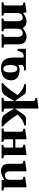

<svg xmlns="http://www.w3.org/2000/svg" viewBox="1516 -2298 794 3867"><g transform="rotate(90 1913.5 -365.0)"><path d="M25.9 0V-38.1Q69.3 -40.5 80.1 -48.1Q90.8 -55.7 90.8 -86.9V-380.9Q90.8 -409.7 85.2 -420.2Q79.6 -430.7 66.9 -432.1L32.2 -437V-473.1L229 -502L242.2 -433.1Q244.6 -434.6 262 -445.8Q279.3 -457 282.7 -459Q286.1 -460.9 301.3 -470Q316.4 -479 322 -481.2Q327.6 -483.4 341.1 -489Q354.5 -494.6 363.3 -496.3Q372.1 -498 384.3 -500Q396.5 -502 408.2 -502Q459.5 -502 492.9 -480.5Q526.4 -459 543.9 -426.8Q547.9 -429.2 570.8 -444.1Q593.8 -459 605.2 -465.6Q616.7 -472.2 637.9 -482.7Q659.2 -493.2 678.7 -497.6Q698.2 -502 717.8 -502Q794.9 -502 834.5 -460.4Q874 -418.9 874 -347.2V-86.9Q874 -55.7 884.8 -48.1Q895.5 -40.5 939 -38.1V0H669.9V-38.1L690.9 -40Q708.5 -41.5 715.8 -49.1Q723.1 -56.6 723.1 -80.1V-329.1Q723.1 -371.6 703.4 -398.2Q683.6 -424.8 647.9 -424.8Q609.4 -424.8 583.7 -397.5Q558.1 -370.1 558.1 -310.1V-80.1Q558.1 -56.6 565.2 -49.1Q572.3 -41.5 589.8 -40L610.8 -38.1V0H354V-38.1L375 -40Q392.6 -41.5 399.9 -49.1Q407.2 -56.6 407.2 -80.1V-329.1Q407.2 -372.1 388.7 -398.4Q370.1 -424.8 335 -424.8Q296.4 -424.8 269.3 -397.5Q242.2 -370.1 242.2 -310.1V-80.1Q242.2 -56.6 249.3 -49.1Q256.3 -41.5 273.9 -40L294.9 -38.1V0Z M1289.6 -402.8V-333Q1334 -362.8 1384.8 -362.8Q1433.6 -362.8 1472.4 -351.6Q1511.2 -340.3 1534.2 -323.2Q1557.1 -306.2 1572.3 -283.4Q1587.4 -260.7 1593 -240.2Q1598.6 -219.7 1598.6 -199.2Q1598.6 -141.6 1578.1 -99.1Q1557.6 -56.6 1521.7 -33.2Q1485.8 -9.8 1443.4 1.2Q1400.9 12.2 1350.6 12.2Q1311 12.2 1279.1 3.7Q1247.1 -4.9 1225.6 -18.6Q1204.1 -32.2 1188 -53.2Q1171.9 -74.2 1162.8 -95.5Q1153.8 -116.7 1148.4 -143.8Q1143.1 -170.9 1141.4 -193.6Q1139.6 -216.3 1139.6 -243.2V-443.8Q1138.7 -442.9 1137.7 -442.9Q1128.9 -443.8 1107.9 -443.8Q1096.2 -443.8 1085.9 -441.9Q1075.7 -439.9 1067.1 -434.6Q1058.6 -429.2 1052.2 -424.8Q1045.9 -420.4 1039.8 -410.9Q1033.7 -401.4 1030 -395.8Q1026.4 -390.1 1021.5 -377.7Q1016.6 -365.2 1014.6 -359.6Q1012.7 -354 1008.1 -339.8Q1003.4 -325.7 1002 -320.8H962.9V-488.8H1397V-451.2Q1382.3 -451.2 1373.5 -450.9Q1364.7 -450.7 1350.1 -449.5Q1335.4 -448.2 1326.4 -445.1Q1317.4 -441.9 1308.1 -436.8Q1298.8 -431.6 1294.2 -423.1Q1289.6 -414.6 1289.6 -402.8ZM1364.7 -316.9Q1328.6 -316.9 1309.1 -280.8Q1289.6 -244.6 1289.6 -180.2Q1289.6 -106.4 1311.5 -70.3Q1333.5 -34.2 1365.7 -34.2Q1439.9 -34.2 1439.9 -178.2Q1439.9 -242.2 1420.7 -279.5Q1401.4 -316.9 1364.7 -316.9Z M2015.6 -582V-621.1Q2015.6 -649.4 2010.3 -659.9Q2004.9 -670.4 1991.7 -672.9L1956.5 -679.2V-714.8L2159.7 -742.2L2166.5 -735.8V-272H2168.5L2240.2 -374Q2290.5 -444.3 2302.2 -460Q2327.1 -490.2 2361.3 -490.2H2506.3V-458Q2447.8 -445.3 2400.6 -416.7Q2353.5 -388.2 2308.6 -345.2L2286.6 -323.2Q2374 -185.1 2462.4 -85.9Q2485.4 -59.6 2498 -48.8Q2510.7 -38.1 2526.4 -32.2V0H2436.5Q2380.4 0 2347.4 -12.7Q2314.5 -25.4 2288.6 -59.1Q2227.1 -141.1 2168.5 -253.9H2166.5V-86.9Q2166.5 -55.7 2177.2 -48.1Q2188 -40.5 2231.4 -38.1V0H1950.7V-38.1Q1994.1 -40.5 2004.9 -48.1Q2015.6 -55.7 2015.6 -86.9V-122.1V-253.9H2013.7Q1955.1 -141.1 1893.6 -59.1Q1867.7 -25.4 1834.7 -12.7Q1801.8 0 1745.6 0H1655.3V-32.2Q1670.9 -38.1 1683.6 -48.8Q1696.3 -59.6 1719.2 -85.9Q1809.1 -187 1895.5 -323.2L1873.5 -345.2Q1828.6 -388.2 1781.2 -416.7Q1733.9 -445.3 1675.3 -458V-490.2H1820.3Q1854.5 -490.2 1879.4 -460Q1891.1 -444.3 1941.4 -374L2013.7 -272H2015.6Z M2634.3 -86.9V-380.9Q2634.3 -409.2 2628.7 -419.9Q2623 -430.7 2609.9 -432.1L2575.2 -437V-473.1L2777.8 -502L2785.2 -496.1V-381.8V-276.9H2953.1V-380.9Q2953.1 -409.7 2947.5 -420.2Q2941.9 -430.7 2929.2 -432.1L2894 -437V-473.1L3097.2 -502L3104 -496.1V-381.8V-86.9Q3104 -55.7 3114.7 -48.1Q3125.5 -40.5 3168.9 -38.1V0H2899.9V-38.1L2920.9 -40Q2938.5 -41.5 2945.8 -49.1Q2953.1 -56.6 2953.1 -80.1V-231H2785.2V-80.1Q2785.2 -56.6 2792.2 -49.1Q2799.3 -41.5 2816.9 -40L2837.9 -38.1V0H2568.8V-38.1Q2612.3 -40.5 2623.3 -48.3Q2634.3 -56.2 2634.3 -86.9Z M3220.7 -437V-473.1L3423.8 -502L3430.7 -496.1V-381.8V-175.8Q3430.7 -118.7 3451.9 -92.8Q3473.1 -66.9 3514.6 -66.9Q3545.4 -66.9 3565.9 -80.6Q3586.4 -94.2 3593.8 -113.8Q3601.6 -133.8 3601.6 -169.9V-380.9Q3601.6 -409.7 3595.9 -420.2Q3590.3 -430.7 3577.6 -432.1L3543 -437V-473.1L3745.6 -502L3752.9 -496.1V-381.8V-86.9Q3752.9 -55.7 3763.7 -48.1Q3774.4 -40.5 3817.9 -38.1V0H3609.9L3601.6 -56.2Q3594.7 -52.2 3570.1 -36.9Q3545.4 -21.5 3529.1 -12.9Q3512.7 -4.4 3483.6 3.9Q3454.6 12.2 3424.8 12.2Q3396 12.2 3371.6 4.9Q3347.2 -2.4 3325.7 -18.8Q3304.2 -35.2 3292 -65.7Q3279.8 -96.2 3279.8 -138.2V-380.9Q3279.8 -409.7 3274.2 -420.2Q3268.6 -430.7 3255.9 -432.1Z"/></g></svg>

Font: Linguistics Pro
Style: Bold
Weight: 700
Designer: Stefan Peev, Context Ltd
Foundry: Stefan Peev, Context Ltd
Version: Version 001.000